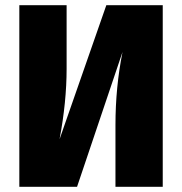

<svg xmlns="http://www.w3.org/2000/svg" viewBox="-20 -715 697 735"><path d="M603 -695V0H422V-236Q422 -381 449 -516L275 0H54V-695H235V-452Q235 -325 208 -182L387 -695Z"/></svg>

Font: FiraGO ExtraBold
Style: Regular
Weight: 800
Designer: bBox Type
Foundry: bBox Type GmbH
Version: Version 1.001;PS 001.001;hotconv 1.0.88;makeotf.lib2.5.64775